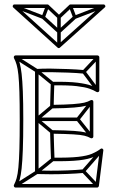

<svg xmlns="http://www.w3.org/2000/svg" viewBox="-20 -838 524 866"><path d="M331 -292V-308H146V-292ZM357 -506 359 -522Q327 -525 287 -526.5Q247 -528 209.5 -528.5Q172 -529 146 -527Q142 -527 140 -524.5Q138 -522 138 -519V-300Q138 -300 138 -300Q138 -300 138 -300V-61Q138 -58 140 -55.5Q142 -53 146 -53Q172 -52 209 -52Q246 -52 285 -53.5Q324 -55 357 -58L355 -74Q323 -71 284.5 -69.5Q246 -68 209 -68Q172 -68 146 -69Q143 -69 148.5 -63.5Q154 -58 154 -61V-300Q154 -300 154 -300Q154 -300 154 -300V-519Q154 -522 148.5 -516.5Q143 -511 146 -511Q172 -513 209.5 -512.5Q247 -512 286.5 -510.5Q326 -509 357 -506ZM426 -575 414 -585 352 -519Q351 -518 350.5 -514.5Q350 -511 352 -509L414 -426L426 -436L364 -519Q363 -521 362.5 -514Q362 -507 364 -509ZM444 -155 432 -165 350 -71Q348 -69 348 -66Q348 -63 350 -61L412 5L424 -5L362 -71Q360 -73 360 -66Q360 -59 362 -61ZM399 -374 387 -384 325 -305Q323 -303 323 -300Q323 -297 325 -295L387 -217L399 -227L337 -305Q336 -307 336 -300Q336 -293 337 -295ZM54 -587 46 -573 142 -512Q142 -512 141.5 -512.5Q141 -513 141 -513L212 -455L222 -467L151 -525Q151 -525 151 -525.5Q151 -526 150 -526ZM46 -7 54 7 150 -54Q151 -54 151 -54.5Q151 -55 151 -55L223 -113L213 -125L141 -67Q141 -67 141.5 -67.5Q142 -68 142 -68ZM219 -351 209 -363 141 -306Q138 -304 138 -300Q138 -296 141 -294L209 -237L219 -249L151 -306Q148 -308 148 -300Q148 -292 151 -294ZM50 8H418Q421 8 423 6Q425 4 426 1L446 -159Q447 -164 442.5 -167Q438 -170 433 -166Q417 -154 395 -144.5Q373 -135 332 -130.5Q291 -126 218 -127L226 -119Q225 -143 224 -173Q223 -203 222 -243L214 -235Q277 -234 310.5 -232Q344 -230 360.5 -226Q377 -222 389 -215Q394 -213 397.5 -215.5Q401 -218 401 -222V-379Q401 -384 397.5 -386Q394 -388 389 -386Q377 -379 360 -375Q343 -371 310 -368.5Q277 -366 214 -365L222 -357Q223 -389 223.5 -415Q224 -441 225 -461L217 -453Q288 -454 326 -449.5Q364 -445 383.5 -438Q403 -431 416 -423Q421 -421 424.5 -423.5Q428 -426 428 -430V-580Q428 -583 425.5 -585.5Q423 -588 420 -588H50Q46 -588 43.5 -584.5Q41 -581 43 -576Q50 -563 55 -546Q60 -529 63 -500Q66 -471 67.5 -422.5Q69 -374 69 -299Q69 -218 67.5 -166.5Q66 -115 63 -83.5Q60 -52 55 -34.5Q50 -17 43 -4Q41 0 43.5 4Q46 8 50 8ZM50 -8 57 4Q64 -10 69 -28Q74 -46 77.5 -78Q81 -110 83 -163Q85 -216 85 -299Q85 -376 83 -425.5Q81 -475 77.5 -505Q74 -535 69 -553Q64 -571 57 -584L50 -572H420L412 -580V-430L424 -437Q410 -445 389.5 -452.5Q369 -460 329.5 -465Q290 -470 217 -469Q214 -469 211.5 -467Q209 -465 209 -461Q208 -441 207.5 -415Q207 -389 206 -357Q206 -354 208.5 -351.5Q211 -349 214 -349Q280 -350 314.5 -353Q349 -356 366.5 -360.5Q384 -365 397 -372L385 -379V-222L397 -229Q384 -236 366.5 -240.5Q349 -245 314.5 -247.5Q280 -250 214 -251Q211 -251 208.5 -248.5Q206 -246 206 -243Q207 -203 208 -173Q209 -143 210 -119Q210 -115 212.5 -113Q215 -111 218 -111Q294 -110 337 -115Q380 -120 403 -130.5Q426 -141 443 -154L430 -161L410 -1L418 -8ZM180 -766 170 -754 241 -689Q243 -687 246 -687Q249 -687 251 -689L322 -754L312 -766L241 -701Q239 -699 246 -699Q253 -699 251 -701ZM48 -817 42 -803 172 -753Q175 -752 178 -753Q181 -754 182 -757L201 -807L187 -813L168 -763Q167 -760 174 -763Q181 -766 178 -767ZM305 -813 291 -807 310 -757Q311 -754 314 -753Q317 -752 320 -753L450 -803L444 -817L314 -767Q311 -766 318.5 -763Q326 -760 324 -763ZM254 -761H238V-695Q238 -695 238 -695Q238 -695 238 -695V-629H254V-695Q254 -695 254 -695Q254 -695 254 -695ZM447 -818H298Q295 -818 293 -816L241 -767H251L199 -816Q197 -818 194 -818H45Q40 -818 38 -813Q36 -808 40 -804L240 -623Q242 -621 245 -621Q248 -621 250 -623L452 -804Q457 -808 454.5 -813Q452 -818 447 -818ZM447 -802 442 -816 240 -635H250L50 -816L45 -802H194L189 -804L241 -755Q243 -753 246 -753Q249 -753 251 -755L303 -804L298 -802Z"/></svg>

Font: Tilt Prism
Style: Regular
Weight: 400
Version: Version 1.000